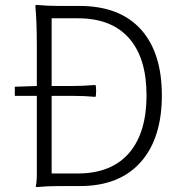

<svg xmlns="http://www.w3.org/2000/svg" viewBox="-20 -753 735 777"><path d="M129 4Q125 4 125 0Q130 -18 129 -72Q129 -85 129 -91V-182V-365H40V-402L129 -405V-567Q129 -669 123 -729Q123 -733 129 -733Q171 -729 215 -729H301Q466 -729 552 -632Q635 -538 635 -367Q635 -196 552 -100Q466 0 303 0H216Q171 0 129 4ZM189 -51H295Q434 -51 506 -138Q573 -220 573 -367Q573 -514 506 -594Q435 -679 295 -679H189V-405H278Q308 -405 366 -409Q369 -406 369 -385Q369 -364 366 -361Q322 -365 278 -365H189V-208Z"/></svg>

Font: GenSekiGothic TW L
Style: Regular
Weight: 300
Version: Version 1.501;PS 1;hotconv 16.6.51;makeotf.lib2.5.65220